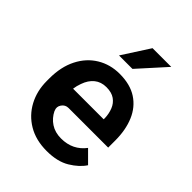

<svg xmlns="http://www.w3.org/2000/svg" viewBox="-196 -777 878 878"><g transform="rotate(45 243.5 -337.5)"><path d="M392 -675 273 -543H186L271 -675ZM449 -210H193Q172 -210 160 -192.5Q148 -175 157 -156V-155Q172 -124 200 -105.5Q228 -87 267 -87Q305 -87 334.5 -101.5Q364 -116 385 -144L441 -88Q419 -54 374.5 -27Q330 0 261 0Q191 0 140.5 -30Q90 -60 62.5 -111.5Q35 -163 35 -227V-244Q35 -318 62.5 -372.5Q90 -427 138.5 -456.5Q187 -486 248 -486Q316 -486 360.5 -457Q405 -428 427 -376Q449 -324 449 -256ZM145 -287H343V-296Q342 -323 332.5 -347Q323 -371 302.5 -385.5Q282 -400 248 -400Q214 -400 190.5 -381Q167 -362 155 -327Q148 -309 145 -287Z"/></g></svg>

Font: Placeholder Sans Medium
Style: Regular
Weight: 500
Designer: The Branx Europe S.L
Version: Version 1.006;Fontself Maker 3.5.7